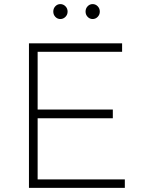

<svg xmlns="http://www.w3.org/2000/svg" viewBox="-20 -909 687 929"><path d="M120.1 0V-699.2H570.8V-658.2H162.1V-378.9H525.9V-336.9H162.1V-41H584V0ZM247.8 -827.4Q237.8 -837.9 237.8 -853Q237.8 -868.2 247.8 -878.7Q257.8 -889.2 272 -889.2Q286.1 -889.2 296.6 -878.7Q307.1 -868.2 307.1 -853Q307.1 -837.9 296.6 -827.4Q286.1 -816.9 272 -816.9Q257.8 -816.9 247.8 -827.4ZM404.1 -827.4Q394 -837.9 394 -853Q394 -868.2 404.1 -878.7Q414.1 -889.2 428.2 -889.2Q442.4 -889.2 452.6 -878.7Q462.9 -868.2 462.9 -853Q462.9 -837.9 452.6 -827.4Q442.4 -816.9 428.2 -816.9Q414.1 -816.9 404.1 -827.4Z"/></svg>

Font: Trueno UltraLight
Style: Regular
Weight: 250
Designer: Julieta Ulanovsky
Foundry: Julieta Ulanovsky
Version: Version 3.001b | FøM Fix